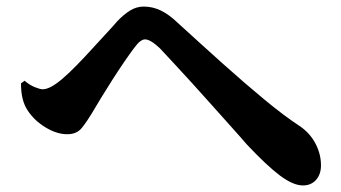

<svg xmlns="http://www.w3.org/2000/svg" viewBox="-20 -633 1040 585"><path d="M903 -68Q873 -68 832.5 -98.5Q792 -129 731 -194Q714 -214 686.5 -244.5Q659 -275 627.5 -310.5Q596 -346 565 -380Q534 -414 508 -442Q482 -470 467 -486Q452 -500 441 -506.5Q430 -513 422 -513Q415 -513 407 -507Q399 -501 388 -486Q376 -470 358.5 -444.5Q341 -419 322.5 -390Q304 -361 287.5 -334Q271 -307 260 -288Q245 -263 229.5 -243.5Q214 -224 185 -224Q153 -224 118.5 -245Q84 -266 64 -297Q54 -312 49 -332Q44 -352 44 -379L55 -387Q70 -374 86 -367.5Q102 -361 110 -361Q121 -361 135.5 -368.5Q150 -376 169 -392Q189 -409 213 -433.5Q237 -458 261.5 -485Q286 -512 306.5 -534Q327 -556 337 -568Q357 -589 376.5 -601Q396 -613 418 -613Q445 -613 470 -601Q495 -589 522 -563Q592 -499 659.5 -438.5Q727 -378 787 -328.5Q847 -279 893 -249Q924 -228 941 -196Q958 -164 958 -129Q958 -102 943 -85Q928 -68 903 -68Z"/></svg>

Font: Noto Serif HK ExtraLight ExtraBold
Style: Regular
Weight: 800
Version: Version 2.003-H1;hotconv 1.1.1;makeotfexe 2.6.0